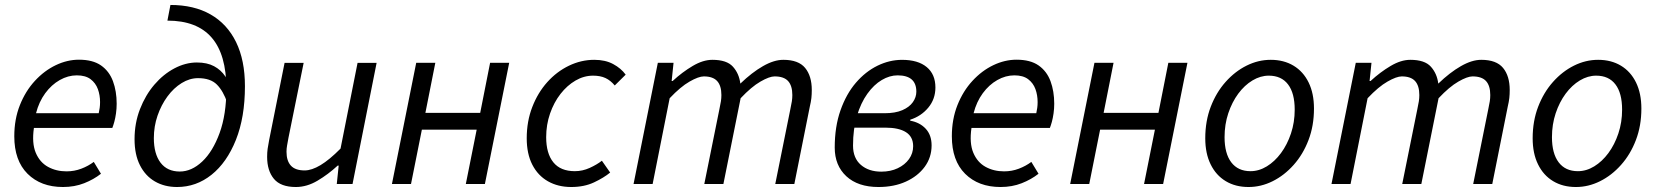

<svg xmlns="http://www.w3.org/2000/svg" viewBox="-20 -738 6642 770"><path d="M232.6 12Q143.8 12 90.5 -41.1Q37.3 -94.1 37.3 -191.4Q37.3 -260 59.8 -316.5Q82.3 -373 120 -413.8Q157.6 -454.6 203.6 -476.6Q249.5 -498.6 296.7 -498.6Q352 -498.6 385.1 -475.6Q418.1 -452.5 433 -412.4Q447.9 -372.2 447.9 -322Q447.9 -302.3 445.2 -283.2Q442.5 -264.1 438.3 -248.9Q434 -233.6 430.4 -224.8H116Q107.2 -163.8 123.4 -125.3Q139.7 -86.8 172.6 -68.8Q205.4 -50.8 246.9 -50.8Q278.1 -50.8 306.1 -61.5Q334 -72.1 356.1 -88.7L384.9 -41.2Q356 -18.4 317.5 -3.2Q279 12 232.6 12ZM124.5 -283.9H375.9Q378.3 -294.7 379.8 -305.5Q381.3 -316.3 381.3 -328.6Q381.3 -356.5 372.5 -380.7Q363.6 -405 343.3 -420.4Q323 -435.8 288 -435.8Q252.8 -435.8 219.7 -417Q186.6 -398.3 161.4 -364.1Q136.3 -329.9 124.5 -283.9Z M690.2 12Q639.6 12 601.1 -10.4Q562.7 -32.7 541.2 -75.5Q519.6 -118.2 519.6 -179.7Q519.6 -244.5 541.4 -300.4Q563.1 -356.4 599 -398.4Q635 -440.4 679.6 -463.9Q724.2 -487.4 769.6 -487.4Q810.6 -487.4 838.4 -472.5Q866.2 -457.6 883.4 -431.9Q900.5 -406.2 908.4 -373.3L891.8 -325.2Q875.3 -373.3 849.7 -398.9Q824 -424.6 774.3 -424.6Q740.5 -424.6 708.6 -404.9Q676.6 -385.2 651.5 -351.1Q626.5 -317 611.7 -274Q597 -231.1 597 -184.2Q597 -121 623.9 -85.5Q650.9 -50.1 701 -50.1Q748.3 -50.1 790.9 -90.1Q833.5 -130.1 860.7 -204.5Q887.8 -278.8 887.8 -382.4Q887.8 -519.1 828.9 -587.2Q770 -655.3 651.4 -655.3L663.5 -718.1Q757.8 -718.1 824.4 -680.1Q891.1 -642 926.7 -569.3Q962.3 -496.5 962.3 -392.1Q962.3 -267.9 926.1 -177Q889.8 -86.2 828.3 -37.1Q766.8 12 690.2 12Z M1166.6 12Q1105.6 12 1078.5 -20.8Q1051.3 -53.6 1051.3 -108.9Q1051.3 -126.3 1053.3 -141.2Q1055.3 -156.2 1059.3 -176L1121.3 -486H1197.8L1137 -186.1Q1133.6 -167.2 1131.3 -154.6Q1129 -142 1129 -129.5Q1129 -92.7 1146.7 -73.6Q1164.3 -54.5 1201.9 -54.5Q1229.9 -54.5 1265.4 -75.7Q1300.9 -96.9 1345.7 -142.1L1414 -486H1490.4L1393.8 0H1330.6L1338.3 -73.9H1334.3Q1296 -38.5 1253.3 -13.3Q1210.6 12 1166.6 12Z M1551.8 0 1649.2 -486.1H1725.8L1686 -285.3H1905.8L1945.5 -486.1H2022.1L1924.6 0H1848.1L1891.7 -218.1H1671.9L1628.3 0Z M2270.9 12Q2218 12 2177.6 -10.9Q2137.2 -33.8 2114.8 -77.5Q2092.4 -121.2 2092.4 -183.4Q2092.4 -251.4 2114.6 -308.7Q2136.7 -366 2174.7 -408.5Q2212.7 -450.9 2261.7 -474.5Q2310.7 -498.1 2363.3 -498.1Q2407.5 -498.1 2439 -481.1Q2470.6 -464.2 2489.2 -438.6L2445.4 -395.2Q2428.6 -415.5 2408.2 -425Q2387.7 -434.6 2358.4 -434.6Q2321.9 -434.6 2288.1 -415Q2254.4 -395.4 2227.9 -361.4Q2201.4 -327.4 2185.9 -282.6Q2170.4 -237.9 2170.4 -187.9Q2170.4 -122.4 2199.2 -87Q2227.9 -51.5 2285.4 -51.5Q2316 -51.5 2344.9 -64.6Q2373.9 -77.8 2393.8 -93.4L2427 -46Q2401.5 -25 2362.1 -6.5Q2322.7 12 2270.9 12Z M2520.8 0 2618.2 -486.1H2681.2L2673.6 -413.2H2677.6Q2716.4 -448.9 2758 -473.5Q2799.6 -498.1 2836.9 -498.1Q2894.7 -498.1 2919.4 -470.5Q2944.1 -443 2949.1 -402.7Q2995.7 -447.6 3039.9 -472.8Q3084.1 -498.1 3121.4 -498.1Q3182.2 -498.1 3208.9 -465.6Q3235.6 -433.1 3235.6 -376.9Q3235.6 -359.7 3234 -344.8Q3232.3 -329.9 3227.6 -310L3165.6 0H3089.1L3149.6 -300.1Q3153.9 -319.8 3155.7 -331.9Q3157.6 -344 3157.6 -356.8Q3157.6 -394.2 3140.6 -412.9Q3123.6 -431.6 3086.5 -431.6Q3065.8 -431.6 3029.7 -410.8Q2993.6 -390.1 2950.2 -344L2881.1 0H2804.5L2865.1 -300.1Q2869.3 -319.8 2871.2 -331.9Q2873.1 -344 2873.1 -356.8Q2873.1 -394.2 2856.1 -412.9Q2839.1 -431.6 2802.7 -431.6Q2781.7 -431.6 2745.4 -410.8Q2709.1 -390.1 2665.6 -344L2597.3 0Z M3503.1 12Q3420.8 12 3374.2 -31.1Q3327.6 -74.3 3327.6 -146.1Q3327.6 -230.3 3350.8 -295.8Q3373.9 -361.3 3412.5 -406.2Q3451.2 -451.1 3499.3 -474.6Q3547.4 -498 3597.7 -498Q3661.6 -498 3696.5 -469Q3731.4 -440.1 3731.4 -387.1Q3731.4 -340.7 3702.8 -306.3Q3674.3 -272 3630.4 -258V-254Q3669.1 -247 3692.6 -221.6Q3716.1 -196.2 3716.1 -154.9Q3716.1 -106.8 3688.5 -69.1Q3660.8 -31.4 3613 -9.7Q3565.2 12 3503.1 12ZM3514.3 -49.6Q3551.5 -49.6 3580.2 -63.3Q3609 -77 3625.6 -100.1Q3642.1 -123.3 3642.1 -151.7Q3642.1 -189.5 3613.4 -207.8Q3584.7 -226.1 3530.7 -226.1H3386.2L3396.7 -283.9H3527.3Q3570.6 -283.9 3598.8 -296.2Q3626.9 -308.4 3640.9 -328.2Q3654.9 -348.1 3654.9 -370.3Q3654.9 -435.8 3579.8 -435.8Q3547.8 -435.8 3516.3 -417.1Q3484.7 -398.5 3458.5 -362Q3432.2 -325.4 3416.6 -273Q3401 -220.5 3401 -154Q3401 -104 3432.4 -76.8Q3463.8 -49.6 3514.3 -49.6Z M3992.6 12Q3903.8 12 3850.5 -41.1Q3797.3 -94.1 3797.3 -191.4Q3797.3 -260 3819.8 -316.5Q3842.3 -373 3880 -413.8Q3917.6 -454.6 3963.6 -476.6Q4009.5 -498.6 4056.7 -498.6Q4112 -498.6 4145.1 -475.6Q4178.1 -452.5 4193 -412.4Q4207.9 -372.2 4207.9 -322Q4207.9 -302.3 4205.2 -283.2Q4202.5 -264.1 4198.3 -248.9Q4194 -233.6 4190.4 -224.8H3876Q3867.2 -163.8 3883.4 -125.3Q3899.7 -86.8 3932.6 -68.8Q3965.4 -50.8 4006.9 -50.8Q4038.1 -50.8 4066.1 -61.5Q4094 -72.1 4116.1 -88.7L4144.9 -41.2Q4116 -18.4 4077.5 -3.2Q4039 12 3992.6 12ZM3884.5 -283.9H4135.9Q4138.3 -294.7 4139.8 -305.5Q4141.3 -316.3 4141.3 -328.6Q4141.3 -356.5 4132.5 -380.7Q4123.6 -405 4103.3 -420.4Q4083 -435.8 4048 -435.8Q4012.8 -435.8 3979.7 -417Q3946.6 -398.3 3921.4 -364.1Q3896.3 -329.9 3884.5 -283.9Z M4271.8 0 4369.2 -486.1H4445.8L4406 -285.3H4625.8L4665.5 -486.1H4742.1L4644.6 0H4568.1L4611.7 -218.1H4391.9L4348.3 0Z M4987.1 12Q4934.7 12 4895.7 -11.5Q4856.7 -34.9 4835.2 -78.8Q4813.6 -122.6 4813.6 -183.4Q4813.6 -252.6 4835.6 -309.9Q4857.6 -367.3 4895.1 -409.4Q4932.6 -451.6 4979.3 -474.8Q5026 -498.1 5076.2 -498.1Q5128.6 -498.1 5167.6 -474.6Q5206.6 -451.2 5228.1 -407.3Q5249.6 -363.5 5249.6 -302.7Q5249.6 -233.5 5227.6 -176.2Q5205.7 -118.8 5168.1 -76.7Q5130.6 -34.5 5083.9 -11.3Q5037.2 12 4987.1 12ZM4995 -51.5Q5029 -51.5 5060.6 -70.9Q5092.3 -90.3 5117.3 -124.1Q5142.4 -158 5157.3 -202.7Q5172.3 -247.5 5172.3 -298.2Q5172.3 -364.6 5145.5 -399.6Q5118.8 -434.6 5068.3 -434.6Q5034.9 -434.6 5002.9 -415.4Q4971 -396.2 4945.9 -362.3Q4920.9 -328.5 4905.9 -283.7Q4891 -239 4891 -187.9Q4891 -122.4 4917.9 -87Q4944.9 -51.5 4995 -51.5Z M5319.8 0 5417.2 -486.1H5480.2L5472.6 -413.2H5476.6Q5515.4 -448.9 5557 -473.5Q5598.6 -498.1 5635.9 -498.1Q5693.7 -498.1 5718.4 -470.5Q5743.1 -443 5748.1 -402.7Q5794.7 -447.6 5838.9 -472.8Q5883.1 -498.1 5920.4 -498.1Q5981.2 -498.1 6007.9 -465.6Q6034.6 -433.1 6034.6 -376.9Q6034.6 -359.7 6033 -344.8Q6031.3 -329.9 6026.6 -310L5964.6 0H5888.1L5948.6 -300.1Q5952.9 -319.8 5954.7 -331.9Q5956.6 -344 5956.6 -356.8Q5956.6 -394.2 5939.6 -412.9Q5922.6 -431.6 5885.5 -431.6Q5864.8 -431.6 5828.7 -410.8Q5792.6 -390.1 5749.2 -344L5680.1 0H5603.5L5664.1 -300.1Q5668.3 -319.8 5670.2 -331.9Q5672.1 -344 5672.1 -356.8Q5672.1 -394.2 5655.1 -412.9Q5638.1 -431.6 5601.7 -431.6Q5580.7 -431.6 5544.4 -410.8Q5508.1 -390.1 5464.6 -344L5396.3 0Z M6300.1 12Q6247.7 12 6208.7 -11.5Q6169.7 -34.9 6148.2 -78.8Q6126.6 -122.6 6126.6 -183.4Q6126.6 -252.6 6148.6 -309.9Q6170.6 -367.3 6208.1 -409.4Q6245.6 -451.6 6292.3 -474.8Q6339 -498.1 6389.2 -498.1Q6441.6 -498.1 6480.6 -474.6Q6519.6 -451.2 6541.1 -407.3Q6562.6 -363.5 6562.6 -302.7Q6562.6 -233.5 6540.6 -176.2Q6518.7 -118.8 6481.1 -76.7Q6443.6 -34.5 6396.9 -11.3Q6350.2 12 6300.1 12ZM6308 -51.5Q6342 -51.5 6373.6 -70.9Q6405.3 -90.3 6430.3 -124.1Q6455.4 -158 6470.3 -202.7Q6485.3 -247.5 6485.3 -298.2Q6485.3 -364.6 6458.5 -399.6Q6431.8 -434.6 6381.3 -434.6Q6347.9 -434.6 6315.9 -415.4Q6284 -396.2 6258.9 -362.3Q6233.9 -328.5 6218.9 -283.7Q6204 -239 6204 -187.9Q6204 -122.4 6230.9 -87Q6257.9 -51.5 6308 -51.5Z"/></svg>

Font: Source Sans Variable
Style: Italic
Weight: 200
Italic angle: -11°
Designer: Paul D. Hunt
Foundry: Adobe Systems Incorporated
Version: Version 3.006;hotconv 1.0.111;makeotfexe 2.5.65597